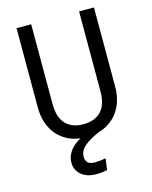

<svg xmlns="http://www.w3.org/2000/svg" viewBox="-136 -794 887 1118"><g transform="rotate(-15 307.5 -235.0)"><path d="M541 -706.2V-228.7Q541 -157.4 512.3 -103.1Q483.6 -48.7 430.8 -18.5Q377.9 11.8 306.7 11.8Q233.8 11.8 181.8 -18.7Q129.7 -49.2 102.1 -103.3Q74.4 -157.4 74.4 -228.7V-706.2H162.6V-225.6Q162.6 -145.1 200.3 -105.1Q237.9 -65.1 306.7 -65.1Q375.9 -65.1 413.6 -105.1Q451.3 -145.1 451.3 -225.6V-706.2ZM371.8 -31.3 385.1 0Q332.3 23.6 304.9 43.3Q277.4 63.1 267.7 81.3Q257.9 99.5 257.9 117.4Q257.9 140.5 270.5 153.6Q283.1 166.7 315.4 166.7Q344.1 166.7 379 159.5L369.7 228.2Q354.4 231.3 339.7 233.3Q325.1 235.4 305.1 235.4Q246.7 235.4 213.3 206.2Q180 176.9 180 134.4Q180 80.5 225.4 39.2Q270.8 -2.1 371.8 -31.3Z"/></g></svg>

Font: FiraCode Nerd Font Mono
Style: Regular
Weight: 400
Monospace: yes
Designer: Carrois Corporate, Edenspiekermann AG, Nikita Prokopov
Foundry: Carrois Corporate, Edenspiekermann AG, Nikita Prokopov
Version: Version 6.002;Nerd Fonts 3.4.0